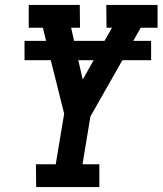

<svg xmlns="http://www.w3.org/2000/svg" viewBox="-20 -755 656 775"><path d="M126 0 125 -92H205L239 -296L185 -512H79V-590H166L153 -643H96V-735H302L303 -643H267L279 -590H402L432 -643H410L409 -735H616V-643H548L518 -590H590V-512H474L345 -285L313 -92H381V0ZM314 -434 358 -512H296Z"/></svg>

Font: Iosevka Etoile Semibold
Style: Italic
Weight: 600
Italic angle: -9°
Designer: Belleve Invis
Foundry: Belleve Invis
Version: Version 22.1.2; ttfautohint (v1.8.4)